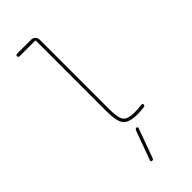

<svg xmlns="http://www.w3.org/2000/svg" viewBox="-305 -790 1110 1110"><g transform="rotate(-45 250.0 -235.0)"><path d="M272.5 70.3Q275.4 60.5 286.1 59.6Q290 59.6 292 63Q293.9 66.4 293 70.3L227.5 250Q224.6 259.8 213.9 259.8Q210 259.8 208 256.8Q206.1 253.9 207 250ZM99.6 -710Q89.8 -710 89.8 -720.2Q89.8 -730.5 99.6 -730.5H214.8Q229.5 -730.5 239.7 -720.2Q250 -710 250 -695.3V-129.9Q250 -52.7 268.6 -31.2Q287.1 -9.8 345.7 -9.8Q367.2 -9.8 401.4 -13.7Q405.3 -14.6 407.7 -11.7Q410.2 -8.8 410.2 -4.9Q410.2 3.9 400.4 5.9Q364.3 9.8 345.7 9.8Q277.3 9.8 253.9 -18.1Q230.5 -45.9 230.5 -129.9V-705.1Q230.5 -710 224.6 -710Z"/></g></svg>

Font: Rounded-X Mgen+ 1m thin
Style: Regular
Weight: 100
Designer: [Source Han Sans]
Ryoko NISHIZUKA  (kana & ideographs); Paul D. Hunt (Latin, Greek & Cyrillic); Wenlong ZHANG  (bopomofo
Version: Version 1.059.20150602